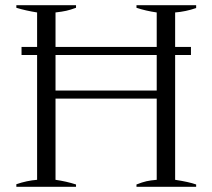

<svg xmlns="http://www.w3.org/2000/svg" viewBox="-20 -720 819 740"><path d="M655 -672V-539H716V-508H655V-27Q708 -19 736 -9V0H506V-9Q529 -18 544.5 -21.5Q560 -25 584 -27V-340H194V-27Q236 -21 273 -9V0H43V-10Q84 -24 123 -27V-508H63V-539H123V-672Q79 -679 43 -690V-700H273V-690Q251 -682 235.5 -678.5Q220 -675 194 -672V-539H584V-672Q542 -678 506 -690V-700H736V-689Q695 -675 655 -672ZM584 -508H194V-371H584Z"/></svg>

Font: Trirong Light
Style: Regular
Weight: 300
Designer: Katatrad Team
Foundry: CadsonDemak
Version: Version 1.001